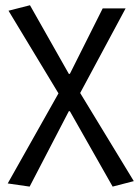

<svg xmlns="http://www.w3.org/2000/svg" viewBox="-20 -518 528 729"><path d="M92.5 190.5 9.3 178.5 202 -163.5 12.3 -477.3 93.8 -498.1 241.3 -237.6H245.3L369.9 -486.1H456.9L284.4 -164.9L488 169.7L407.7 190.5L245.3 -95.7H241.3Z"/></svg>

Font: Source Sans 3
Style: Regular
Weight: 200
Designer: Paul D. Hunt
Foundry: Adobe
Version: Version 3.046;hotconv 1.0.118;makeotfexe 2.5.65603